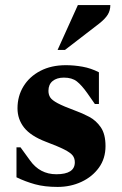

<svg xmlns="http://www.w3.org/2000/svg" viewBox="-20 -727 481 757"><path d="M207 10Q156 10 118 -0.5Q80 -11 45 -28V-146H61L98 -95Q137 -40 202 -40Q275 -40 275 -87Q275 -103 266.5 -114Q258 -125 233.5 -137.5Q209 -150 161 -168Q101 -191 75 -224Q49 -257 49 -300Q49 -348 72.5 -386.5Q96 -425 139 -447.5Q182 -470 240 -470Q272 -470 305.5 -464Q339 -458 370 -442V-317H354L324 -360Q302 -391 283 -406Q264 -421 232 -421Q204 -421 187.5 -407.5Q171 -394 171 -369Q171 -354 178 -343Q185 -332 207.5 -320Q230 -308 276 -291Q304 -281 331.5 -266.5Q359 -252 377.5 -225Q396 -198 396 -151Q396 -102 370 -66Q344 -30 301 -10Q258 10 207 10ZM207 -530 287 -707H415Q415 -686 405 -669.5Q395 -653 371 -634L236 -530Z"/></svg>

Font: Spectral ExtraBold
Style: Regular
Weight: 800
Designer: Jean-Baptiste Levee
Foundry: Production Type
Version: Version 2.001